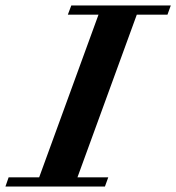

<svg xmlns="http://www.w3.org/2000/svg" viewBox="-78 -683 645 703"><path d="M-58.1 0 -46.4 -33.7H65.4L282.7 -629.4H170.4L183.1 -663.1H547.4L535.2 -629.4H422.9L205.6 -33.7H318.4L306.2 0Z"/></svg>

Font: Elstob 10pt
Style: Bold Italic
Weight: 700
Italic angle: -20°
Designer: Peter S. Baker
Version: Version 1.015